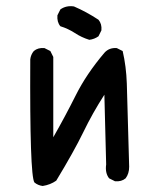

<svg xmlns="http://www.w3.org/2000/svg" viewBox="-20 -619 540 635"><path d="M121.1 -3.9Q105.5 -5.9 93.8 -15.6Q78.1 -39.1 80.1 -422.9Q82 -438.5 91.8 -450.2Q105.5 -461.9 127 -460L146.5 -450.2L156.2 -430.7V-165Q195.3 -233.4 230.5 -303.7Q265.6 -374 325.2 -444.3Q340.8 -461.9 366.2 -460L385.7 -450.2Q397.5 -399.4 399.4 -342.8Q401.4 -286.1 407.2 -67.4Q407.2 -44.9 395.5 -29.3Q381.8 -17.6 360.4 -19.5L340.8 -29.3Q327.1 -46.9 331.1 -75.2L325.2 -305.7Q286.1 -245.1 255.4 -181.6Q224.6 -118.2 166 -21.5Q146.5 -7.8 121.1 -3.9ZM275.4 -487.3Q250 -495.1 227.5 -509.8Q205.1 -524.4 179.7 -532.2Q168 -545.9 169.9 -568.4L179.7 -587.9Q199.2 -601.6 224.6 -597.7Q265.6 -580.1 305.7 -553.7Q317.4 -540 315.4 -518.6L305.7 -499Q292 -489.3 275.4 -487.3Z"/></svg>

Font: JasonHandwriting4
Style: Regular
Weight: 400
Version: Version 1.01.21